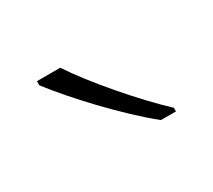

<svg xmlns="http://www.w3.org/2000/svg" viewBox="-50 -847 356 321"><g transform="rotate(-30 128.0 -686.0)"><path d="M85 -766H40V-758C73 -715 135 -648 187 -606H216V-613C173 -653 113 -723 85 -766Z"/></g></svg>

Font: Noto Sans Malayalam ExtraLight
Style: Regular
Weight: 200
Designer: Jelle Bosma - Monotype Design Team
Foundry: Monotype Imaging Inc.
Version: Version 2.104